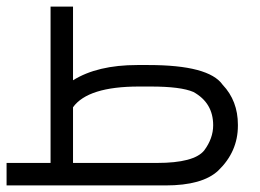

<svg xmlns="http://www.w3.org/2000/svg" viewBox="-20 -564 792 584"><path d="M133.8 -543.9H202.1V-319.8Q276.4 -366.2 397.5 -366.2H431.6Q615.2 -366.2 657.2 -306.2Q703.6 -257.3 703.6 -184.6V-181.6Q703.6 -102.5 643.6 -44.9Q595.7 0 483.4 0H0V-68.4H133.8ZM202.1 -237.8V-68.4H457.5Q570.3 -68.4 601.1 -106.4Q628.4 -143.1 628.4 -183.1Q628.4 -251 568.4 -284.2Q530.3 -300.8 438.5 -300.8H402.8Q247.6 -300.8 202.1 -237.8Z"/></svg>

Font: Gasq
Style: Regular
Weight: 400
Designer: Husham Jawad
Version: Version 1.00;December 29, 2020;FontCreator 13.0.0.2683 32-bi